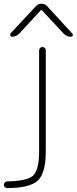

<svg xmlns="http://www.w3.org/2000/svg" viewBox="-39 -794 403 1011"><path d="M341.8 -617.2Q344.7 -614.3 344.7 -611.3Q344.7 -608.4 343.8 -606.4Q340.8 -600.6 334 -600.6Q311.5 -600.6 295.9 -617.2L181.6 -740.2Q178.7 -743.2 175.8 -740.2L63.5 -618.2Q47.9 -600.6 24.4 -600.6Q18.6 -600.6 15.6 -606.9Q12.7 -613.3 16.6 -618.2L150.4 -761.7Q162.1 -774.4 179.7 -774.4Q197.3 -774.4 209 -761.7ZM167 -529.3Q167 -536.1 172.4 -541.5Q177.7 -546.9 184.6 -546.9Q191.4 -546.9 196.8 -541.5Q202.1 -536.1 202.1 -529.3V2Q202.1 119.1 159.2 157.7Q116.2 196.3 -1 196.3Q-8.8 196.3 -13.7 190.9Q-18.6 185.5 -18.6 178.7Q-18.6 171.9 -13.2 166.5Q-7.8 161.1 -1 161.1Q104.5 159.2 134.8 130.9Q167 101.6 167 2Z"/></svg>

Font: Gen Jyuu Gothic ExtraLight
Style: Regular
Weight: 100
Designer: [Source Han Sans]
Ryoko NISHIZUKA  (kana & ideographs); Paul D. Hunt (Latin, Greek & Cyrillic); Wenlong ZHANG  (bopomofo
Version: Version 1.002.20150607